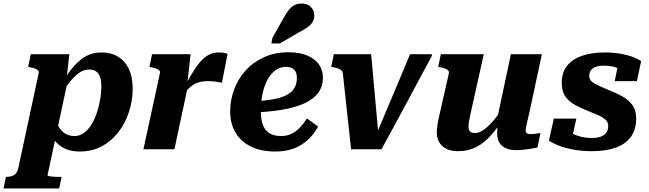

<svg xmlns="http://www.w3.org/2000/svg" viewBox="-100 -848 3686 1091"><path d="M-80 223 -66 157H-64Q-38 157 -20.5 147Q-3 137 4 107L120 -433Q122 -442 116 -448Q110 -454 98.5 -458.5Q87 -463 70 -466L60 -468L75 -540H294L277 -389L288 -403L170 148Q170 150 176 152Q182 154 191.5 155Q201 156 213 156.5Q225 157 237 157H250L236 223ZM164 -164 211 -187Q220 -154 234 -128.5Q248 -103 270 -89Q292 -75 324 -75Q353 -75 377.5 -93Q402 -111 420.5 -141.5Q439 -172 451 -209Q463 -246 469.5 -284.5Q476 -323 476 -356Q476 -389 468.5 -410.5Q461 -432 446 -442.5Q431 -453 408 -453Q379 -453 354 -437Q329 -421 302 -389Q275 -357 241 -308L229 -339Q267 -405 303.5 -452Q340 -499 381.5 -524.5Q423 -550 476 -550Q532 -550 571.5 -525.5Q611 -501 632.5 -455.5Q654 -410 654 -345Q654 -292 641 -240.5Q628 -189 603 -143.5Q578 -98 541.5 -62.5Q505 -27 458 -7Q411 13 354 13Q295 13 255.5 -10.5Q216 -34 194 -74Q172 -114 164 -164Z M715 0H891L970 -369L964 -370L983 -540H764L749 -468L758 -466Q775 -463 787 -458.5Q799 -454 805 -448Q811 -442 809 -433ZM1193 -541Q1189 -544 1176.5 -547Q1164 -550 1144 -550Q1110 -550 1083.5 -535Q1057 -520 1033.5 -491.5Q1010 -463 986.5 -423Q963 -383 937 -332L944 -313Q960 -334 975.5 -348.5Q991 -363 1007.5 -371.5Q1024 -380 1042.5 -383.5Q1061 -387 1081 -387Q1107 -387 1127 -384Q1147 -381 1161 -378Z M1465 13Q1385 13 1327.5 -14.5Q1270 -42 1239 -93.5Q1208 -145 1208 -215Q1208 -281 1231 -341.5Q1254 -402 1297 -449Q1340 -496 1401.5 -523.5Q1463 -551 1539 -551Q1605 -551 1648.5 -531.5Q1692 -512 1713.5 -480Q1735 -448 1735 -407Q1735 -357 1708 -320.5Q1681 -284 1628 -260Q1575 -236 1498 -223.5Q1421 -211 1321 -208L1325 -272Q1395 -274 1445 -282.5Q1495 -291 1526 -306.5Q1557 -322 1572 -346.5Q1587 -371 1587 -405Q1587 -425 1580.5 -439Q1574 -453 1560 -460.5Q1546 -468 1524 -468Q1492 -468 1465.5 -449Q1439 -430 1420.5 -396Q1402 -362 1392 -316.5Q1382 -271 1382 -217Q1382 -167 1395 -135.5Q1408 -104 1433.5 -89.5Q1459 -75 1497 -75Q1532 -75 1559 -89Q1586 -103 1607 -126Q1628 -149 1644 -175L1708 -129Q1685 -87 1650.5 -54.5Q1616 -22 1570 -4.5Q1524 13 1465 13ZM1514 -750Q1527 -774 1541 -791.5Q1555 -809 1572.5 -818.5Q1590 -828 1613 -828Q1648 -828 1667 -808Q1686 -788 1686 -761Q1686 -738 1675 -721Q1664 -704 1644 -690.5Q1624 -677 1598 -664L1490 -601H1442L1448 -633Z M2009 -540H1797L1782 -468L1793 -466Q1810 -463 1822 -458.5Q1834 -454 1840.5 -448Q1847 -442 1848 -433L1895 0H2068Q2104 -66 2140 -132.5Q2176 -199 2211.5 -265Q2247 -331 2282.5 -397.5Q2318 -464 2354 -530V-540H2230Q2206 -482 2181.5 -423.5Q2157 -365 2132.5 -307Q2108 -249 2083.5 -191Q2059 -133 2034 -74L2053 -53Z M2572 -194Q2568 -172 2565 -157.5Q2562 -143 2562 -130Q2562 -118 2565.5 -109.5Q2569 -101 2577 -96.5Q2585 -92 2599 -92Q2622 -92 2647.5 -109.5Q2673 -127 2701.5 -160Q2730 -193 2760 -238L2766 -181Q2729 -124 2690.5 -80Q2652 -36 2606.5 -12.5Q2561 11 2504 11Q2445 11 2413.5 -18Q2382 -47 2382 -94Q2382 -116 2386 -140.5Q2390 -165 2397 -195L2451 -433Q2452 -442 2446.5 -448Q2441 -454 2429 -458.5Q2417 -463 2400 -466L2390 -468L2405 -540H2649ZM2911 -222Q2903 -188 2898 -165.5Q2893 -143 2890 -129Q2887 -115 2887 -108Q2887 -96 2893.5 -91Q2900 -86 2914 -86Q2930 -86 2945 -88.5Q2960 -91 2971 -91L2954 -10Q2938 -6 2918.5 -3Q2899 0 2878 2.5Q2857 5 2833 5Q2782 5 2753.5 -19Q2725 -43 2725 -91Q2725 -96 2725.5 -104.5Q2726 -113 2726.5 -124.5Q2727 -136 2728 -149L2718 -140L2803 -540H2979Z M3263 11Q3206 11 3157.5 2Q3109 -7 3074 -21Q3039 -35 3019 -49L3047 -174H3175L3146 -43Q3126 -50 3118.5 -62.5Q3111 -75 3111.5 -88Q3112 -101 3119 -111Q3131 -100 3152 -89Q3173 -78 3201.5 -71Q3230 -64 3263 -64Q3293 -64 3313.5 -71.5Q3334 -79 3345 -94Q3356 -109 3356 -133Q3356 -150 3346 -162Q3336 -174 3319 -183.5Q3302 -193 3281.5 -201Q3261 -209 3240 -218Q3203 -233 3169 -251Q3135 -269 3113.5 -298.5Q3092 -328 3092 -377Q3092 -433 3120 -471Q3148 -509 3203 -529.5Q3258 -550 3339 -550Q3389 -550 3430.5 -542Q3472 -534 3501 -522.5Q3530 -511 3543 -500L3519 -387H3393L3414 -489Q3427 -490 3436.5 -480.5Q3446 -471 3450 -458.5Q3454 -446 3447 -435Q3437 -446 3421.5 -455Q3406 -464 3384 -469.5Q3362 -475 3333 -475Q3289 -475 3268.5 -459.5Q3248 -444 3248 -417Q3248 -397 3263.5 -384Q3279 -371 3304.5 -360Q3330 -349 3360 -336Q3398 -321 3433.5 -302Q3469 -283 3492 -253Q3515 -223 3515 -176Q3515 -113 3485.5 -71.5Q3456 -30 3400 -9.5Q3344 11 3263 11Z"/></svg>

Font: Roboto Serif
Style: Bold Italic
Weight: 700
Italic angle: -10°
Designer: Greg Gazdowicz
Foundry: Commercial Type
Version: Version 1.008